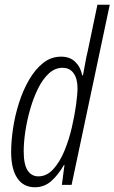

<svg xmlns="http://www.w3.org/2000/svg" viewBox="-20 -780 483 810"><path d="M127 10Q79 10 53 -28.5Q27 -67 27 -139Q27 -184 35 -238Q43 -292 60 -345.5Q77 -399 102.5 -443Q128 -487 161.5 -514Q195 -541 238 -541Q275 -541 297.5 -519Q320 -497 327 -462H330Q335 -487 339.5 -513.5Q344 -540 350 -564L391 -760H443L282 0H241L252 -84H250Q224 -40 195 -15Q166 10 127 10ZM142 -36Q177 -36 204.5 -66Q232 -96 251.5 -143Q271 -190 283 -242Q295 -294 301 -338.5Q307 -383 307 -408Q307 -448 290.5 -471Q274 -494 244 -494Q212 -494 186 -470Q160 -446 140.5 -406.5Q121 -367 107.5 -320Q94 -273 87 -226.5Q80 -180 80 -142Q80 -86 96.5 -61Q113 -36 142 -36Z"/></svg>

Font: Noto Sans ExtraCondensed Light
Style: Italic
Weight: 300
Width: 2
Italic angle: -12°
Designer: Monotype Design Team
Foundry: Monotype Imaging Inc.
Version: Version 2.013; ttfautohint (v1.8.4.7-5d5b)